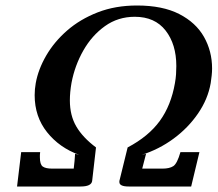

<svg xmlns="http://www.w3.org/2000/svg" viewBox="-20 -678 791 698"><path d="M511 -119 497 -65H571Q596 -65 610 -74Q624 -83 636 -125H705L675 0H448Q414 0 414 -16V-20L444 -142Q520 -182 561 -238.5Q602 -295 616 -376Q619 -393 620 -408Q621 -423 621 -438Q621 -517 582 -567Q543 -617 470 -617Q409 -617 361.5 -583Q314 -549 283 -494.5Q252 -440 240 -377Q234 -343 234 -313Q234 -258 257.5 -218Q281 -178 329 -142L315 -20Q312 0 273 0H42L57 -125H126Q125 -120 125 -115Q125 -110 125 -106Q125 -80 135.5 -72.5Q146 -65 170 -65H248Q250 -79 251 -92.5Q252 -106 253 -119L268 -115Q196 -141 151 -197.5Q106 -254 106 -332Q106 -343 107 -354Q108 -365 110 -376Q119 -426 148 -476Q177 -526 224 -567Q271 -608 335 -633Q399 -658 478 -658Q571 -658 631.5 -627Q692 -596 721.5 -544Q751 -492 751 -429Q751 -416 749.5 -403Q748 -390 746 -376Q736 -318 700 -265.5Q664 -213 611 -174Q558 -135 495 -115Z"/></svg>

Font: Libertinus Serif SemiBold
Style: Italic
Weight: 600
Italic angle: -11.5°
Designer: Philipp H. Poll, Khaled Hosny
Foundry: Caleb Maclennan
Version: Version 7.051;RELEASE